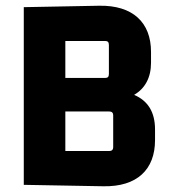

<svg xmlns="http://www.w3.org/2000/svg" viewBox="-20 -645 606 670"><path d="M521 -156V-193C521 -253 497 -293 448 -314C486 -336 507 -374 507 -426V-464C507 -567 443 -627 326 -625L63 -620V0L341 5C458 7 521 -53 521 -156ZM361 -256C370 -256 375 -252 375 -242V-132C375 -122 370 -118 361 -118H208V-256ZM347 -502C356 -502 360 -498 360 -488V-387C360 -377 356 -373 347 -373H208V-502Z"/></svg>

Font: Gemini
Style: Regular
Weight: 700
Designer: Pushpananda Ekanayake, Sol Matas, Kosala Senevirathne
Foundry: Mooniak
Version: Version 1.000;PS 1.0;hotconv 1.0.86;makeotf.lib2.5.63406